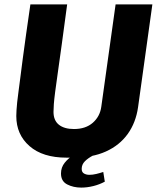

<svg xmlns="http://www.w3.org/2000/svg" viewBox="-20 -706 723 872"><path d="M282 10Q174 10 114 -42.5Q54 -95 54 -179Q54 -191 55 -206Q56 -221 58 -241.5Q60 -262 64 -290Q68 -318 72.5 -355Q77 -392 83.5 -440.5Q90 -489 98.5 -550Q107 -611 118 -686H285Q271 -581 260.5 -504.5Q250 -428 242.5 -375.5Q235 -323 230.5 -288.5Q226 -254 224.5 -233Q223 -212 223 -198Q223 -159 247.5 -139.5Q272 -120 316 -120Q369 -120 401.5 -148.5Q434 -177 440 -221L505 -686H672L607 -219Q597 -149 560 -97.5Q523 -46 461 -18Q399 10 313 10ZM349 146Q313 146 285 131.5Q257 117 257 82Q257 54 274 33Q291 12 312 0H403Q380 12 365.5 26.5Q351 41 351 61Q351 76 361.5 82Q372 88 386 88Q401 88 417.5 84Q434 80 449 75L456 119Q432 132 404 139Q376 146 349 146Z"/></svg>

Font: Chivo Medium
Style: Bold Italic
Weight: 700
Italic angle: -8.05°
Version: Version 2.002